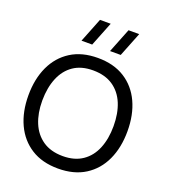

<svg xmlns="http://www.w3.org/2000/svg" viewBox="-171 -1089 1075 1224"><g transform="rotate(20 366.0 -477.0)"><path d="M495 -802.5H422.5L488 -967.5H560.5ZM301.5 -802.5H229L294.5 -967.5H367ZM366 15Q258.5 15 183.5 -32.5Q108.5 -80 69.2 -164.5Q30 -249 30 -360Q30 -471 69.2 -555.5Q108.5 -640 183.5 -687.5Q258.5 -735 366 -735Q474 -735 549 -687.5Q624 -640 663 -555.5Q702 -471 702 -360Q702 -249 663 -164.5Q624 -80 549 -32.5Q474 15 366 15ZM366 -70Q367 -70 368 -70Q447 -70 500.5 -106.5Q554 -143 580.8 -208.5Q607.5 -274 607.5 -360Q607.5 -446.5 580.8 -511.5Q554 -576.5 500.2 -613Q446.5 -649.5 366 -650Q365 -650 364 -650Q285 -650 232 -613.8Q179 -577.5 152 -512Q125 -446.5 124.5 -360Q124.5 -358.5 124.5 -357Q124.5 -273 151.2 -208.5Q178 -144 231.8 -107.2Q285.5 -70.5 366 -70Z"/></g></svg>

Font: Cns Manrope Med
Style: Regular
Weight: 500
Designer: Mikhail Sharanda
Foundry: Mikhail Sharanda
Version: Version 4.504